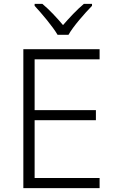

<svg xmlns="http://www.w3.org/2000/svg" viewBox="-20 -967 593 987"><path d="M276 -788H332C356 -831 415 -898 453 -937V-947H411C375 -917 336 -875 304 -838C273 -875 234 -917 198 -947H158V-937C194 -898 251 -831 276 -788ZM492 0V-52H158V-349H473V-401H158V-662H492V-714H100V0Z"/></svg>

Font: Noto Sans Bengali Light
Style: Regular
Weight: 300
Designer: Jelle Bosma - Monotype Design Team
Foundry: Monotype Imaging Inc.
Version: Version 2.003